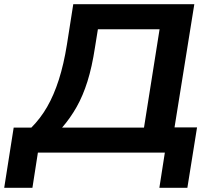

<svg xmlns="http://www.w3.org/2000/svg" viewBox="-54 -725 1018 912"><path d="M-34 167 11 -119H95Q138 -162 170 -217.5Q202 -273 225.5 -346.5Q249 -420 264 -514L294 -705H869L775 -120H882L836 167H703L729 0H126L100 167ZM241 -119H630L704 -586H411L397 -499Q383 -407 361.5 -338.5Q340 -270 310 -217Q280 -164 241 -119Z"/></svg>

Font: Nunito Sans 7pt SemiExpanded
Style: Bold Italic
Weight: 700
Width: 6
Italic angle: -9°
Designer: Vernon Adams
Foundry: Vernon Adams
Version: Version 3.101;gftools[0.9.27]